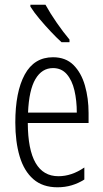

<svg xmlns="http://www.w3.org/2000/svg" viewBox="-20 -785 439 815"><path d="M205 -542Q259 -542 292 -509Q325 -476 340.5 -422Q356 -368 356 -305V-263H98Q99 -37 228 -37Q284 -37 338 -74V-23Q313 -7 284.5 1.5Q256 10 224 10Q161 10 121.5 -24.5Q82 -59 63.5 -121Q45 -183 45 -265Q45 -395 85 -468.5Q125 -542 205 -542ZM205 -496Q158 -496 130.5 -449.5Q103 -403 99 -307H306Q306 -358 296 -401Q286 -444 263.5 -470Q241 -496 205 -496ZM173 -765Q194 -727 221.5 -687.5Q249 -648 275 -617V-606H241Q221 -624 196 -650.5Q171 -677 147.5 -705Q124 -733 109 -757V-765Z"/></svg>

Font: Noto Sans Sinhala UI ExtraCondensed Light
Style: Regular
Weight: 300
Width: 2
Designer: Jelle Bosma - Monotype Design Team
Foundry: Monotype Imaging Inc.
Version: Version 2.006; ttfautohint (v1.8.4.7-5d5b)